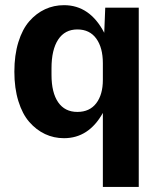

<svg xmlns="http://www.w3.org/2000/svg" viewBox="-20 -530 618 750"><path d="M522 200.2H381.8V-88.9Q326.7 9.8 230 9.8Q190.4 9.8 156 -6.3Q121.6 -22.5 94.5 -53.5Q67.4 -84.5 51.8 -135Q36.1 -185.5 36.1 -250Q36.1 -314.9 51.8 -365.5Q67.4 -416 94.5 -447Q121.6 -478 156 -493.9Q190.4 -509.8 230 -509.8Q331.1 -509.8 387.2 -401.9L391.1 -500H522ZM181.2 -237.8Q181.2 -168 207.3 -130.4Q233.4 -92.8 282.2 -92.8Q330.1 -92.8 356 -126.7Q381.8 -160.6 381.8 -217.8V-283.2Q381.8 -343.8 356 -379.4Q330.1 -415 282.2 -415Q233.4 -415 207.3 -375.5Q181.2 -335.9 181.2 -263.2Z"/></svg>

Font: TASA Orbiter Text
Style: Bold
Weight: 700
Designer: Weizhong Zhang
Version: Version 1.000;Glyphs 3.1.2 (3151)